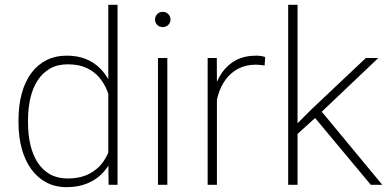

<svg xmlns="http://www.w3.org/2000/svg" viewBox="-20 -770 1619 800"><path d="M431.2 -102.5V-750H469.7V0H432.6ZM57.1 -259.3V-269.5Q57.1 -331.5 70.8 -381.1Q84.5 -430.7 110.4 -465.6Q136.2 -500.5 173.6 -519.3Q210.9 -538.1 258.3 -538.1Q302.7 -538.1 337.4 -524.2Q372.1 -510.3 397.5 -484.6Q422.9 -459 439.2 -424.6Q455.6 -390.1 463.4 -348.6V-166.5Q457.5 -129.9 441.7 -97.9Q425.8 -65.9 400.1 -41.7Q374.5 -17.6 338.9 -3.9Q303.2 9.8 257.3 9.8Q210.4 9.8 173.3 -9.8Q136.2 -29.3 110.4 -64.9Q84.5 -100.6 70.8 -149.9Q57.1 -199.2 57.1 -259.3ZM96.7 -269.5V-259.3Q96.7 -209 106.7 -166.5Q116.7 -124 137 -92.8Q157.2 -61.5 188.2 -43.9Q219.2 -26.4 261.2 -26.4Q314.9 -26.4 352.1 -45.9Q389.2 -65.4 411.4 -97.7Q433.6 -129.9 442.4 -168.9V-341.3Q437 -366.2 425.5 -394.3Q414.1 -422.4 393.8 -446.8Q373.5 -471.2 341.3 -486.6Q309.1 -502 262.2 -502Q219.7 -502 188.7 -484.4Q157.7 -466.8 137.2 -435.5Q116.7 -404.3 106.7 -361.8Q96.7 -319.3 96.7 -269.5Z M677.2 -528.3V0H638.2V-528.3ZM626 -688.5Q626 -701.7 635 -711.2Q644 -720.7 658.2 -720.7Q671.9 -720.7 681.2 -711.2Q690.4 -701.7 690.4 -688.5Q690.4 -675.3 681.2 -666.3Q671.9 -657.2 658.2 -657.2Q644 -657.2 635 -666.3Q626 -675.3 626 -688.5Z M883.8 -438.5V0H845.2V-528.3H883.3ZM1085 -532.2 1082.5 -497.1Q1073.7 -498.5 1064.9 -499.5Q1056.2 -500.5 1046.4 -500.5Q1004.4 -500.5 972.9 -483.9Q941.4 -467.3 920.2 -438.5Q898.9 -409.7 888.2 -371.6Q877.4 -333.5 877 -290L857.9 -286.1Q857.9 -340.3 869.4 -386.2Q880.9 -432.1 904.3 -466.3Q927.7 -500.5 963.4 -519.3Q999 -538.1 1047.4 -538.1Q1059.1 -538.1 1068.8 -536.4Q1078.6 -534.7 1085 -532.2Z M1219.7 -750V0H1180.7V-750ZM1556.2 -528.3 1299.3 -284.2 1208.5 -201.7 1199.2 -235.8 1278.8 -315.4 1504.4 -528.3ZM1524.9 0 1284.7 -288.1 1307.6 -320.3 1572.8 0Z"/></svg>

Font: Roboto ExtraLight
Style: Regular
Weight: 250
Designer: Christian Robertson
Foundry: Google
Version: Version 3.009; 2024